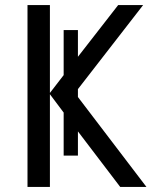

<svg xmlns="http://www.w3.org/2000/svg" viewBox="-20 -734 598 754"><path d="M286 -123H230V-292L176 -364V0H88V-714H176V-369L230 -439V-616H286V-511L444 -714H542L286 -384V-353L555 0H452L286 -218Z"/></svg>

Font: Noto Sans SemiCondensed
Style: Regular
Weight: 400
Width: 4
Designer: Monotype Design Team
Foundry: Monotype Imaging Inc.
Version: Version 2.013; ttfautohint (v1.8.4.7-5d5b)